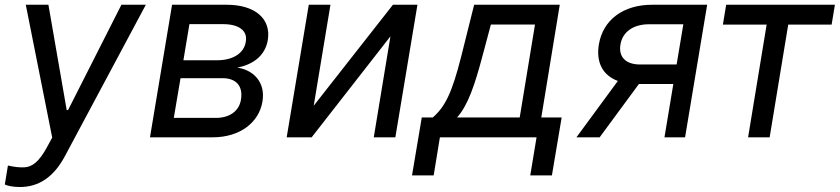

<svg xmlns="http://www.w3.org/2000/svg" viewBox="-28 -565 3455 790"><path d="M53.6 204.5C130.7 204.5 192.5 164.8 239.3 77.1L572.1 -545.5H471.6L252.1 -112.2H246.4L171.2 -545.5H78.1L186.8 1.1L164.4 42.3C132.8 99.8 105.1 122.2 71 123.6C47.2 123.9 34.1 122.5 4.6 116.1L-8.2 194.2C0.7 198.9 24.5 204.5 53.6 204.5Z M589.1 0H847.3C960.2 0 1037.6 -61.8 1051.8 -146.7C1066.1 -230.5 1009.9 -278.4 948.5 -286.6C1012.4 -299.7 1062.5 -334.2 1073.9 -400.2C1088.1 -487.6 1022 -545.5 904.1 -545.5H680ZM687.1 -79.9 714.8 -243.3H888.1C943.9 -243.3 973 -210.2 963.4 -154.8C956.3 -109 917.6 -79.9 860.4 -79.9ZM726.6 -317.1 751.4 -465.6H890.6C955.6 -465.6 991.8 -437.9 983.3 -393.5C976.6 -346.2 930.8 -317.1 866.1 -317.1Z M1262.8 -130 1331.7 -545.5H1242.5L1151.6 0H1254.3L1578.5 -415.5L1509.9 0H1598.7L1689.6 -545.5H1588.8Z M1667.3 156.6H1756.4L1782 0H2179.7L2153.8 156.6H2242.9L2283 -81.7H2199.2L2275.2 -545.5H1922.9L1869.7 -332.7C1832 -183.9 1804 -126.4 1752.8 -81.7H1707.4ZM1852.6 -81.7C1898.1 -132.1 1926.1 -218.4 1956.7 -332.7L1991.8 -464.1H2173.3L2110.4 -81.7Z M2706 0H2790.8L2881.7 -545.5H2655.5C2535.9 -545.5 2452.8 -483 2436.1 -382.1C2423.7 -307.5 2452.8 -254.6 2514.2 -231.9L2343.8 0H2439.3L2600.9 -219.5H2616.8H2742.5ZM2524.9 -381.7C2533 -433.2 2577.4 -465.2 2642.4 -465.2H2783.7L2756 -299.7H2605.1C2546.5 -299.7 2516.3 -331 2524.9 -381.7Z M2946.4 -463.8H3126.4L3050.1 0H3138.8L3215.2 -463.8H3393.8L3407.3 -545.5H2959.9Z"/></svg>

Font: Margiela Sans Text
Style: Italic
Weight: 400
Italic angle: -9.39999°
Designer: Stefan Endress, Andreas Faust
Version: Version 1.100;FEAKit 1.0